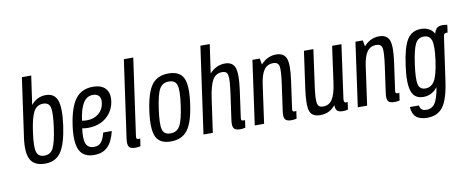

<svg xmlns="http://www.w3.org/2000/svg" viewBox="-74 -1069 3862 1593"><g transform="rotate(-10 1856.5 -272.0)"><path d="M91.9 -236.9Q73.1 -108.1 105.4 -49.1Q137.7 10 228.6 10Q316.3 10 361.9 -55.5Q407.4 -121 429.3 -275.1Q449.3 -421.9 426.1 -485.6Q402.9 -549.3 329.6 -549.3Q291.9 -549.3 261 -533.6Q230.1 -517.9 205.3 -487.6L240 -730H161.3ZM172.3 -263.3Q189.1 -385.6 216 -434.2Q242.9 -482.9 296.4 -482.9Q345.6 -482.9 356 -438.8Q366.4 -394.7 349.3 -269.4Q331.4 -145.6 307.9 -101Q284.3 -56.4 233 -56.4Q182.3 -56.4 168.9 -99.8Q155.4 -143.1 172.3 -263.3Z M506.4 -262.7Q486.4 -120.4 519 -55.2Q551.6 10 640.9 10Q712.3 10 754.9 -31.1Q797.4 -72.3 818.4 -160.7H746.3Q731 -102.3 709.9 -79.4Q688.9 -56.4 651.4 -56.4Q601.6 -56.4 584.9 -95.9Q568.1 -135.4 580.7 -225.6Q591.6 -222.9 603.8 -221.6Q616 -220.4 629.1 -220.4Q723.7 -220.4 784.6 -272.1Q845.6 -323.7 857 -404.4Q866.6 -473 832.8 -511.1Q799 -549.3 726.9 -549.3Q632 -549.3 580.1 -481.7Q528.1 -414.1 506.4 -262.7ZM715.6 -482.9Q750.6 -482.9 766.9 -462.2Q783.3 -441.6 777.1 -402.7Q770 -349.1 730 -316.4Q690 -283.7 630.6 -283.7Q620.6 -283.7 610.9 -284.8Q601.1 -285.9 589.7 -287.9Q603.7 -388 634.1 -435.4Q664.4 -482.9 715.6 -482.9Z M1020.3 -730 928.6 -80.1Q921 -28.1 933.9 -9.1Q946.9 10 986.6 10Q996.4 10 1006.9 8.9Q1017.4 7.7 1030.6 5.1L1040.1 -58.9Q1028.9 -57.1 1027.9 -57.1Q1013.6 -57.1 1009.9 -63.5Q1006.1 -69.9 1008.4 -83.9L1099.7 -730Z M1154.4 -272.9Q1132.9 -119.3 1163.2 -54.6Q1193.6 10 1287.9 10Q1381.1 10 1428.9 -53.4Q1476.7 -116.7 1497.7 -268.3Q1519.3 -421.9 1488.6 -485.6Q1458 -549.3 1363 -549.3Q1270.4 -549.3 1223.1 -486.9Q1175.7 -424.4 1154.4 -272.9ZM1233.6 -271Q1251.1 -395.4 1276.4 -439.1Q1301.6 -482.9 1355.1 -482.9Q1409.1 -482.9 1422.6 -439.1Q1436.1 -395.4 1418.6 -271Q1401 -145.9 1375.1 -101.1Q1349.3 -56.4 1295.3 -56.4Q1241.7 -56.4 1228.9 -101.1Q1216 -145.9 1233.6 -271Z M1839.7 -549.3Q1802 -549.3 1769 -533.6Q1736 -517.9 1709.3 -487.6L1744 -730H1665.3L1562.6 0H1641.3L1679.3 -269.1Q1695.4 -388.4 1723.3 -435.6Q1751.1 -482.9 1804.3 -482.9Q1823.7 -482.9 1835.4 -475.5Q1847 -468.1 1851 -447.8Q1855 -427.4 1852.6 -390.9Q1850.1 -354.3 1842.1 -295.1L1811.9 -80.1Q1804.3 -28.9 1817.1 -9.4Q1829.9 10 1869.9 10Q1879.7 10 1890.1 8.9Q1900.4 7.7 1913.9 5.1L1923.1 -58.9Q1918.1 -57.6 1915.6 -57.2Q1913 -56.9 1909.7 -56.9Q1897.1 -56.9 1893.1 -63.5Q1889.1 -70.1 1891.7 -83.9L1923.1 -310.9Q1941.7 -444 1923.1 -496.6Q1904.4 -549.3 1839.7 -549.3Z M2234.9 -482.9Q2276.1 -482.9 2283.4 -447.4Q2290.6 -411.9 2274.7 -298.6L2243.9 -78.7Q2236.3 -28.1 2249.1 -9.1Q2261.9 10 2301.9 10Q2311.7 10 2322.1 8.9Q2332.4 7.7 2345.9 5.1L2355.1 -58.9Q2344.6 -57.1 2342.9 -57.1Q2328.9 -57.1 2325 -63.5Q2321.1 -69.9 2323.7 -83.9L2355.9 -315.1Q2374.7 -448.3 2355.4 -498.8Q2336.1 -549.3 2269.4 -549.3Q2247 -549.3 2228.4 -544.1Q2209.7 -538.9 2193.7 -530.2Q2177.7 -521.6 2164.8 -510.7Q2151.9 -499.9 2141.3 -487.6L2131.6 -539.3H2069.9L1994.6 0H2073.3L2118.4 -323.4Q2130.3 -408.4 2158 -445.6Q2185.7 -482.9 2234.9 -482.9Z M2674.1 -51.7Q2674 -18.1 2687.9 -4.1Q2701.9 10 2736.7 10Q2745.9 10 2755.9 8.9Q2766 7.7 2778.4 5.1L2787.7 -58.9Q2778.9 -56.4 2776.3 -56.4Q2761.9 -56.4 2758.6 -66.6Q2755.3 -76.7 2757.9 -93.1L2820 -539.3H2741.3L2699 -233.7Q2692.4 -185.9 2682.4 -152.1Q2672.3 -118.4 2658 -97.2Q2643.7 -76 2625 -66.2Q2606.3 -56.4 2582.1 -56.4Q2562.1 -56.4 2550.2 -63.9Q2538.3 -71.4 2534 -92.1Q2529.7 -112.9 2532.1 -149.4Q2534.6 -186 2542.6 -244.1L2583.4 -539.3H2504L2459.7 -223.3Q2441.3 -89.1 2459.2 -39.6Q2477.1 10 2544.7 10Q2585.4 10 2617.5 -5.2Q2649.6 -20.4 2674.1 -51.7Z M3102.9 -482.9Q3144.1 -482.9 3151.4 -447.4Q3158.6 -411.9 3142.7 -298.6L3111.9 -78.7Q3104.3 -28.1 3117.1 -9.1Q3129.9 10 3169.9 10Q3179.7 10 3190.1 8.9Q3200.4 7.7 3213.9 5.1L3223.1 -58.9Q3212.6 -57.1 3210.9 -57.1Q3196.9 -57.1 3193 -63.5Q3189.1 -69.9 3191.7 -83.9L3223.9 -315.1Q3242.7 -448.3 3223.4 -498.8Q3204.1 -549.3 3137.4 -549.3Q3115 -549.3 3096.4 -544.1Q3077.7 -538.9 3061.7 -530.2Q3045.7 -521.6 3032.8 -510.7Q3019.9 -499.9 3009.3 -487.6L2999.6 -539.3H2937.9L2862.6 0H2941.3L2986.4 -323.4Q2998.3 -408.4 3026 -445.6Q3053.7 -482.9 3102.9 -482.9Z M3712.7 -545Q3700.7 -547.3 3691.6 -548.3Q3682.4 -549.3 3674 -549.3Q3641.4 -549.3 3625.5 -535.4Q3609.6 -521.6 3600.9 -489Q3589 -516.3 3559.1 -532.8Q3529.3 -549.3 3490.3 -549.3Q3413.7 -549.3 3374.1 -486.8Q3334.4 -424.3 3313.7 -272.1Q3293.3 -128 3315.6 -59Q3338 10 3415.3 10Q3436.7 10 3454.9 4.8Q3473.1 -0.4 3487.7 -9.1Q3502.3 -17.7 3514 -28.6Q3525.7 -39.4 3534.9 -51Q3518.9 43 3493.5 81.2Q3468.1 119.4 3421.6 119.4Q3395 119.4 3381.7 108.5Q3368.4 97.6 3365 73.1H3288.6Q3291.7 131 3323.3 158.4Q3354.9 185.9 3417.6 185.9Q3504.3 185.9 3550.1 124.3Q3596 62.7 3617.6 -94.4L3667.1 -443.9Q3669.1 -460.9 3672.6 -469.4Q3676 -477.9 3685 -479.9Q3688.6 -481 3692.9 -481.6Q3697.1 -482.1 3703.9 -480.7ZM3390.9 -272.7Q3408.4 -394.1 3431.5 -438.5Q3454.6 -482.9 3503.1 -482.9Q3552.3 -482.9 3567 -437.6Q3581.7 -392.4 3564.9 -270.1Q3548 -147.9 3520.2 -102.1Q3492.4 -56.4 3443.3 -56.4Q3395.7 -56.4 3384.5 -101.4Q3373.3 -146.3 3390.9 -272.7Z"/></g></svg>

Font: Secuela ExtLt
Style: Italic
Weight: 200
Italic angle: -8°
Designer: Fernando Haro
Foundry: deFharo
Version: Version 1.704